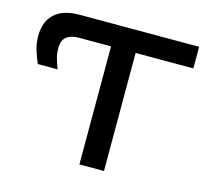

<svg xmlns="http://www.w3.org/2000/svg" viewBox="-107 -873 1073 996"><g transform="rotate(15 429.5 -375.0)"><path d="M401 -689H533V0H401ZM843 -750V-634H228Q186 -634 162.5 -615.5Q139 -597 139 -553Q139 -525 146.5 -499Q154 -473 164 -447H58Q45 -475 33.5 -512Q22 -549 22 -589Q22 -666 67.5 -708Q113 -750 200 -750Z"/></g></svg>

Font: Unbounded
Style: Regular
Weight: 400
Designer: Luke Prowse, Jean-Baptiste Morizot, Fátima Lázaro, Florian Runge
Foundry: NaN
Version: Version 1.701;gftools[0.9.28.dev5+ged2979d]